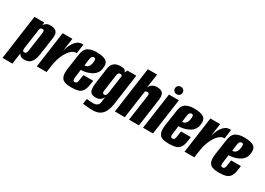

<svg xmlns="http://www.w3.org/2000/svg" viewBox="-29 -1403 3143 2280"><g transform="rotate(30 1543.0 -263.0)"><path d="M-19 116 66 -495H201L196 -458Q208 -474 227 -488.5Q246 -503 285 -503Q315 -503 339 -493.5Q363 -484 375.5 -459.5Q388 -435 382 -388L348 -150Q339 -89 320.5 -55Q302 -21 275.5 -7.5Q249 6 215 6Q180 6 163 -6.5Q146 -19 138 -36L117 116ZM172 -70Q183 -70 190 -75Q197 -80 201 -90Q205 -100 207 -113L244 -376Q245 -387 245 -394.5Q245 -402 243 -408Q241 -414 235.5 -416.5Q230 -419 221 -419Q212 -419 206.5 -416.5Q201 -414 197 -410.5Q193 -407 191 -402.5Q189 -398 188 -394L148 -112Q147 -98 148 -88.5Q149 -79 154.5 -74.5Q160 -70 172 -70Z M384 0 453 -495H587L562 -321Q569 -346 581 -376.5Q593 -407 612 -435.5Q631 -464 656.5 -482Q682 -500 715 -500Q719 -500 725 -500Q731 -500 734 -499L717 -373Q715 -374 710.5 -374.5Q706 -375 701 -374Q677 -372 655 -355.5Q633 -339 613 -312Q593 -285 577 -251.5Q561 -218 550 -181Q539 -144 534 -109L518 0Z M858 12Q806 12 770.5 -0.5Q735 -13 720.5 -49.5Q706 -86 715 -157L747 -375Q757 -448 801 -475Q845 -502 914 -502Q1008 -502 1048 -474Q1088 -446 1076 -370Q1070 -326 1044.5 -297.5Q1019 -269 984.5 -253.5Q950 -238 916 -231.5Q882 -225 857 -225L843 -117Q839 -87 844.5 -75Q850 -63 867 -63Q883 -63 891.5 -73Q900 -83 904 -113L915 -187H1049L1042 -135Q1034 -73 1013 -41.5Q992 -10 954.5 1Q917 12 858 12ZM869 -292Q876 -292 886.5 -294.5Q897 -297 908 -304.5Q919 -312 928 -327.5Q937 -343 941 -369Q945 -392 943.5 -412.5Q942 -433 920 -433Q902 -433 892.5 -420Q883 -407 877 -362Z M1217 120Q1201 120 1179.5 118.5Q1158 117 1137 115.5Q1116 114 1100.5 112Q1085 110 1082 109L1092 38Q1106 40 1133 42.5Q1160 45 1178 45Q1190 45 1203 43Q1216 41 1228 34.5Q1240 28 1249 16Q1258 4 1261 -17L1270 -89Q1265 -79 1255 -65Q1245 -51 1226 -40Q1207 -29 1172 -29Q1151 -29 1132.5 -34Q1114 -39 1102 -54Q1090 -69 1086 -100.5Q1082 -132 1090 -187L1118 -389Q1125 -439 1147 -462.5Q1169 -486 1195 -493Q1221 -500 1240 -500Q1261 -500 1278 -498Q1295 -496 1306.5 -487.5Q1318 -479 1322 -459L1342 -495H1463L1406 -87Q1402 -53 1392 -16.5Q1382 20 1362 51Q1342 82 1307 101Q1272 120 1217 120ZM1244 -109Q1255 -109 1262 -114.5Q1269 -120 1273.5 -131Q1278 -142 1280 -156L1315 -407Q1313 -410 1310 -412.5Q1307 -415 1302 -417.5Q1297 -420 1287 -420Q1274 -420 1264.5 -411Q1255 -402 1253 -378L1221 -150Q1219 -137 1221 -129Q1223 -121 1226 -117Q1229 -113 1234 -111Q1239 -109 1244 -109Z M1455 0 1543 -630H1670L1642 -435Q1654 -467 1682.5 -484.5Q1711 -502 1744 -502Q1778 -502 1799 -493Q1820 -484 1829.5 -467Q1839 -450 1840.5 -426Q1842 -402 1837 -371L1785 0H1649L1699 -352Q1700 -361 1700 -368Q1700 -375 1697.5 -381Q1695 -387 1689.5 -390.5Q1684 -394 1674 -394Q1665 -394 1658 -391.5Q1651 -389 1647.5 -385.5Q1644 -382 1644 -378L1591 0Z M1841 0 1911 -495H2047L1977 0ZM1988 -544Q1965 -544 1950 -559Q1935 -574 1935 -596Q1935 -617 1950 -631.5Q1965 -646 1988 -646Q2011 -646 2026 -631.5Q2041 -617 2041 -596Q2041 -574 2026 -559Q2011 -544 1988 -544Z M2197 12Q2145 12 2109.5 -0.5Q2074 -13 2059.5 -49.5Q2045 -86 2054 -157L2086 -375Q2096 -448 2140 -475Q2184 -502 2253 -502Q2347 -502 2387 -474Q2427 -446 2415 -370Q2409 -326 2383.5 -297.5Q2358 -269 2323.5 -253.5Q2289 -238 2255 -231.5Q2221 -225 2196 -225L2182 -117Q2178 -87 2183.5 -75Q2189 -63 2206 -63Q2222 -63 2230.5 -73Q2239 -83 2243 -113L2254 -187H2388L2381 -135Q2373 -73 2352 -41.5Q2331 -10 2293.5 1Q2256 12 2197 12ZM2208 -292Q2215 -292 2225.5 -294.5Q2236 -297 2247 -304.5Q2258 -312 2267 -327.5Q2276 -343 2280 -369Q2284 -392 2282.5 -412.5Q2281 -433 2259 -433Q2241 -433 2231.5 -420Q2222 -407 2216 -362Z M2410 0 2479 -495H2613L2588 -321Q2595 -346 2607 -376.5Q2619 -407 2638 -435.5Q2657 -464 2682.5 -482Q2708 -500 2741 -500Q2745 -500 2751 -500Q2757 -500 2760 -499L2743 -373Q2741 -374 2736.5 -374.5Q2732 -375 2727 -374Q2703 -372 2681 -355.5Q2659 -339 2639 -312Q2619 -285 2603 -251.5Q2587 -218 2576 -181Q2565 -144 2560 -109L2544 0Z M2884 12Q2832 12 2796.5 -0.5Q2761 -13 2746.5 -49.5Q2732 -86 2741 -157L2773 -375Q2783 -448 2827 -475Q2871 -502 2940 -502Q3034 -502 3074 -474Q3114 -446 3102 -370Q3096 -326 3070.5 -297.5Q3045 -269 3010.5 -253.5Q2976 -238 2942 -231.5Q2908 -225 2883 -225L2869 -117Q2865 -87 2870.5 -75Q2876 -63 2893 -63Q2909 -63 2917.5 -73Q2926 -83 2930 -113L2941 -187H3075L3068 -135Q3060 -73 3039 -41.5Q3018 -10 2980.5 1Q2943 12 2884 12ZM2895 -292Q2902 -292 2912.5 -294.5Q2923 -297 2934 -304.5Q2945 -312 2954 -327.5Q2963 -343 2967 -369Q2971 -392 2969.5 -412.5Q2968 -433 2946 -433Q2928 -433 2918.5 -420Q2909 -407 2903 -362Z"/></g></svg>

Font: Alumni Sans Thin ExtraBold
Style: Italic
Weight: 800
Italic angle: -8°
Version: Version 1.016